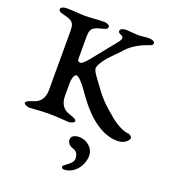

<svg xmlns="http://www.w3.org/2000/svg" viewBox="-152 -701 947 1071"><g transform="rotate(20 321.5 -165.5)"><path d="M371 60C348 60 324 69 324 91C324 111 338 125 356 131C380 138 392 153 392 182C392 214 337 235 337 247C337 257 342 260 353 260C409 260 458 202 458 140C458 94 416 60 371 60ZM394 -555C419 -547 402 -523 394 -513L282 -374C258 -344 242 -331 235 -331C223 -331 217 -334 217 -352V-482C217 -539 243 -540 300 -556C309 -559 315 -564 315 -573C315 -585 295 -591 280 -591C246 -591 205 -586 170 -586C134 -586 98 -591 59 -591C44 -591 24 -585 24 -573C24 -564 31 -559 40 -556C97 -540 122 -539 122 -482V-129C122 -92 109 -60 75 -45C53 -35 20 -30 20 -15C20 -5 42 1 53 2C60 2 119 -4 166 -4C214 -4 280 2 287 2C298 1 319 -5 319 -15C319 -30 286 -35 264 -45C230 -60 217 -92 217 -129V-205C217 -223 223 -258 239 -258C252 -258 282 -224 298 -201C315 -177 369 -95 433 -47C481 -11 526 8 577 8C619 8 643 -18 643 -34C643 -38 632 -52 618 -52C592 -52 541 -81 516 -102C443 -163 423 -182 367 -260C333 -306 325 -318 325 -333C325 -348 344 -382 382 -421L427 -467C456 -503 497 -533 566 -556C575 -559 583 -564 583 -573C583 -585 563 -591 548 -591C533 -591 499 -586 484 -586C469 -586 427 -591 412 -591C397 -591 377 -585 377 -573C377 -564 384 -558 394 -555Z"/></g></svg>

Font: EB Garamond SC 08
Style: Regular
Weight: 400
Version: Version 0.016